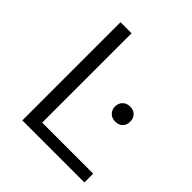

<svg xmlns="http://www.w3.org/2000/svg" viewBox="-181 -784 910 910"><g transform="rotate(45 274.5 -329.0)"><path d="M109 -658H183V-59H525V0H109ZM425 -408Q447 -408 461 -394Q475 -380 475 -357Q475 -335 461.5 -321Q448 -307 425 -307Q402 -307 387.5 -321Q373 -335 373 -357Q373 -380 387.5 -394Q402 -408 425 -408Z"/></g></svg>

Font: QiushuiShotai Bright
Style: Regular
Weight: 400
Designer: Christian Thalmann (Catharsis Fonts)
Version: Version 1.250;